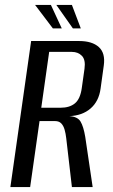

<svg xmlns="http://www.w3.org/2000/svg" viewBox="-20 -757 456 777"><path d="M22 0 106 -591H300Q353 -591 380 -566.5Q407 -542 400 -492L387 -398Q380 -347 346.5 -318Q313 -289 260 -287H261Q294 -285 306 -265Q318 -245 325 -203L355 0H271L248 -198Q246 -216 241.5 -232Q237 -248 228 -257.5Q219 -267 203 -267H140L102 0ZM147 -321H225Q262 -321 283.5 -339Q305 -357 311 -401L322 -479Q327 -515 311.5 -531Q296 -547 271 -547H179ZM307 -642H275L208 -737H271ZM230 -642H194L122 -737H186Z"/></svg>

Font: Alumni Sans Medium
Style: Italic
Weight: 500
Italic angle: -8°
Designer: Robert E. Leuschke
Foundry: Robert E. Leuschke
Version: Version 1.016